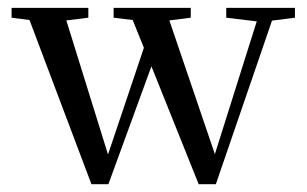

<svg xmlns="http://www.w3.org/2000/svg" viewBox="-20 -455 776 486"><path d="M211.4 11.2 54.7 -404.3 9.3 -410.2V-435.1H203.6V-410.2L147.9 -403.3L253.4 -64L344.2 -334L315.9 -404.3L267.6 -410.2V-435.1H462.9V-410.2L408.7 -403.3L523.9 -64.9L629.9 -400.9L552.7 -410.2V-435.1H726.6V-410.2L668.5 -402.8L526.4 11.2H482.9L363.3 -287.1L254.4 11.2Z"/></svg>

Font: Elstob
Style: Regular
Weight: 400
Designer: Peter S. Baker
Version: Version 1.015